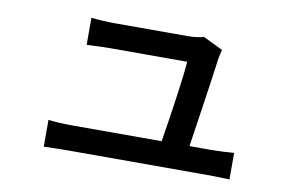

<svg xmlns="http://www.w3.org/2000/svg" viewBox="-60 -619 1121 727"><g transform="rotate(10 500.0 -255.5)"><path d="M688 -96C702 -189 730 -376 738 -440C740 -450 743 -465 746 -476L670 -513C660 -508 628 -505 610 -505H326C301 -505 263 -507 238 -510V-406C265 -407 297 -409 327 -409H624C621 -353 595 -181 581 -96H235C203 -96 171 -98 145 -101V2C179 1 202 0 235 0H774C798 0 840 1 859 2V-100C836 -98 795 -96 772 -96Z"/></g></svg>

Font: Noto Sans T Chinese Medium
Style: Regular
Weight: 500
Designer: Ryoko NISHIZUKA (kana & ideographs); Paul D. Hunt (Latin, Greek & Cyrillic); Wenlong ZHANG (bopomofo); Sandoll Communica
Foundry: Adobe Systems Incorporated
Version: Version 1.000;PS 1;hotconv 1.0.78;makeotf.lib2.5.61930